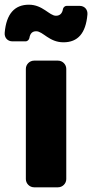

<svg xmlns="http://www.w3.org/2000/svg" viewBox="-41 -797 392 817"><path d="M82 -777C21 -777 -14 -738 -21 -658C-23 -637 -9 -621 12 -621H69C75 -621 83 -628 84 -635C87 -654 96 -664 113 -664C142 -664 168 -617 229 -617C290 -617 324 -655 331 -735C333 -756 319 -772 298 -772H242C235 -772 228 -765 227 -759C224 -740 214 -730 197 -730C169 -730 141 -777 82 -777ZM241 -35V-504C241 -523 225 -539 206 -539H104C85 -539 69 -523 69 -504V-35C69 -16 85 0 104 0H206C225 0 241 -16 241 -35Z"/></svg>

Font: Trueno
Style: RoundBd
Weight: 700
Designer: Julieta Ulanovsky, Jasper
Foundry: Julieta Ulanovsky, Cannot Into Space Fonts
Version: Version 3.001